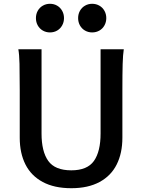

<svg xmlns="http://www.w3.org/2000/svg" viewBox="-20 -970 754 1002"><path d="M618.7 -500.5V-251.5Q618.7 -170.9 589.1 -111.8Q559.6 -52.7 499.8 -20.3Q439.9 12.2 352.1 12.2Q263.2 12.2 202.9 -20.3Q142.6 -52.7 112.8 -111.8Q83 -170.9 83 -251.5V-500.5Q83 -587.4 81.8 -637Q80.6 -686.5 75.7 -712.9H196.8V-273.4Q196.8 -179.2 231.9 -130.1Q267.1 -81.1 352.1 -81.1Q435.5 -81.1 470.2 -130.1Q504.9 -179.2 504.9 -273.4V-712.9H626Q621.6 -685.5 620.1 -635.7Q618.7 -585.9 618.7 -500.5ZM460.9 -950.2Q481.9 -950.2 498.8 -940.4Q515.6 -930.7 525.1 -913.6Q534.7 -896.5 534.7 -875.5Q534.7 -854.5 525.1 -837.4Q515.6 -820.3 498.8 -810.5Q481.9 -800.8 460.9 -800.8Q440.4 -800.8 423.6 -810.5Q406.7 -820.3 397.2 -837.4Q387.7 -854.5 387.7 -875.5Q387.7 -896.5 397.2 -913.6Q406.7 -930.7 423.6 -940.4Q440.4 -950.2 460.9 -950.2ZM240.7 -950.2Q261.7 -950.2 278.3 -940.4Q294.9 -930.7 304.4 -913.6Q314 -896.5 314 -875.5Q314 -854.5 304.4 -837.4Q294.9 -820.3 278.3 -810.5Q261.7 -800.8 240.7 -800.8Q220.2 -800.8 203.4 -810.5Q186.5 -820.3 177 -837.4Q167.5 -854.5 167.5 -875.5Q167.5 -896.5 177 -913.6Q186.5 -930.7 203.4 -940.4Q220.2 -950.2 240.7 -950.2Z"/></svg>

Font: Lesson One Medium
Style: Regular
Weight: 500
Designer: But Ko, Victor Gaultney, Annie Olsen, Julie Remington, Don Collingsworth, Eric Hays, Becca Hirsbrunner
Version: Version 1.100